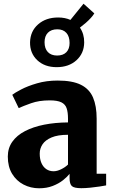

<svg xmlns="http://www.w3.org/2000/svg" viewBox="-20 -1001 612 1032"><path d="M190.5 11Q145 11 106.5 -9Q68 -29 45 -67Q22 -105 22 -159.5Q22 -205 46.2 -239.2Q70.5 -273.5 114.2 -296.2Q158 -319 217 -330.8Q276 -342.5 345.5 -343V-363Q345.5 -397.5 338.2 -419Q331 -440.5 309.8 -451Q288.5 -461.5 247 -461.5Q190 -461.5 147.2 -446.2Q104.5 -431 80.5 -420L46 -491.5Q59 -502 93.8 -520.2Q128.5 -538.5 179 -553.2Q229.5 -568 290 -568Q369.5 -568 415 -545.2Q460.5 -522.5 480 -477Q499.5 -431.5 499.5 -363V-67H550.5V-4.5Q539 -2 515.5 1.5Q492 5 465.2 7.8Q438.5 10.5 417 10.5Q378.5 10.5 366.2 -0.8Q354 -12 354 -43.5V-66.5Q341.5 -50.5 318.5 -32.2Q295.5 -14 263.2 -1.5Q231 11 190.5 11ZM268 -80.5Q286.5 -80.5 308.2 -91Q330 -101.5 345.5 -116.5V-276.5Q290.5 -276.5 257 -262.2Q223.5 -248 208.5 -225.2Q193.5 -202.5 193.5 -175.5Q193.5 -145.5 202.8 -124.5Q212 -103.5 228.8 -92Q245.5 -80.5 268 -80.5ZM284.5 -640Q220 -640 180.2 -677.5Q140.5 -715 141.5 -774Q143 -833.5 185 -870.2Q227 -907 292.5 -907Q329.5 -907 358.5 -894L429 -981L487 -929Q480.5 -918 468.2 -904.5Q456 -891 440.8 -877.8Q425.5 -864.5 409.5 -852.5Q433 -818.5 432.5 -773Q432 -714.5 391 -677.2Q350 -640 284.5 -640ZM287 -702.5Q319 -702.5 336.5 -720.2Q354 -738 354 -770Q354 -805 336.8 -824.2Q319.5 -843.5 288 -843.5Q255.5 -843.5 237.5 -825.2Q219.5 -807 219.5 -774Q219.5 -740 237.2 -721.2Q255 -702.5 287 -702.5Z"/></svg>

Font: Merriweather 20pt Black
Style: Regular
Weight: 900
Version: Version 2.100